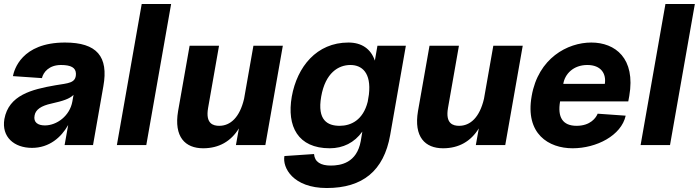

<svg xmlns="http://www.w3.org/2000/svg" viewBox="-21 -730 3523 966"><path d="M140 14C227 14 287 -39 322 -101L304 0H447L499 -296C526 -446 466 -516 306 -516C86 -516 50 -377 44 -347L190 -337C197 -367 226 -403 286 -403C337 -403 360 -389 361 -360C362 -311 323 -312 258 -301C137 -280 23 -251 1 -131C-14 -41 50 14 140 14ZM153 -149C158 -179 187 -198 238 -209C296 -222 330 -233 349 -253L343 -219C330 -147 265 -99 205 -99C170 -99 146 -114 153 -149Z M567 0H715L840 -710H692Z M1001 16C1081 16 1141 -19 1181 -84L1166 0H1314L1402 -500H1254L1207 -233C1185 -139 1138 -97 1082 -97C1052 -97 1012 -107 1026 -187L1081 -500H933L875 -171C853 -41 911 16 1001 16Z M1623 216C1803 216 1910 130 1942 -50L2021 -500H1878L1865 -425C1845 -484 1799 -516 1732 -516C1572 -516 1474 -394 1447 -244C1421 -94 1478 16 1638 16C1705 16 1762 -12 1802 -68L1794 -20C1774 90 1693 103 1643 103C1593 103 1562 85 1559 45L1410 55C1399 113 1453 216 1623 216ZM1595 -244C1616 -364 1682 -403 1742 -403C1799 -403 1848 -365 1835 -254L1829 -218C1806 -126 1745 -97 1688 -97C1628 -97 1574 -124 1595 -244Z M2208 16C2288 16 2348 -19 2388 -84L2373 0H2521L2609 -500H2461L2414 -233C2392 -139 2345 -97 2289 -97C2259 -97 2219 -107 2233 -187L2288 -500H2140L2082 -171C2060 -41 2118 16 2208 16Z M2860 16C2980 16 3105 -48 3127 -148L2986 -158C2978 -138 2950 -97 2880 -97C2810 -97 2783 -140 2797 -220H3140L3145 -247C3178 -437 3074 -516 2954 -516C2834 -516 2687 -437 2654 -247C2620 -56 2740 16 2860 16ZM2813 -308C2821 -358 2864 -403 2934 -403C3004 -403 3030 -358 3022 -308Z M3202 0H3350L3475 -710H3327Z"/></svg>

Font: Uncut Sans
Style: Bold Italic
Weight: 700
Italic angle: -10°
Designer: Kasper Nordkvist
Foundry: Uncut Type
Version: Version 1.111;FEAKit 1.0